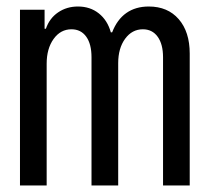

<svg xmlns="http://www.w3.org/2000/svg" viewBox="-20 -570 640 590"><path d="M41.4 0H123.4V-374.2Q123.4 -420.6 144.7 -450.3Q166 -480 199.6 -480Q228.6 -480 244.9 -457.4Q261.2 -434.8 261.2 -394.2V0H343.2V-375.8Q343.2 -421.8 364.5 -450.9Q385.8 -480 419 -480Q448 -480 464.5 -457.1Q481 -434.2 481 -394.2V0H563V-405.2Q563 -472.2 529.2 -511.1Q495.4 -550 437.2 -550Q396.6 -550 368.2 -530Q339.8 -510 324.6 -470.6H320.6Q310.2 -507.8 283.6 -528.9Q257 -550 219.6 -550Q185 -550 158.5 -531.9Q132 -513.8 121 -481.6H117V-540H41.4Z"/></svg>

Font: CommitMonoV143 ExtLt
Style: Regular
Weight: 200
Monospace: yes
Designer: Eigil Nikolajsen
Foundry: Eigil Nikolajsen
Version: Version 1.143